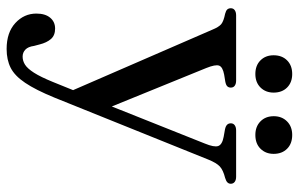

<svg xmlns="http://www.w3.org/2000/svg" viewBox="-185 -498 924 594"><g transform="rotate(90 277.0 -201.0)"><path d="M319.5 -60 265 49 72 -395.5Q63.5 -416.5 54.2 -423.8Q45 -431 22.5 -435.5Q13 -438 9.2 -442.2Q5.5 -446.5 5.5 -453Q5.5 -461 11.5 -465.2Q17.5 -469.5 27.5 -469.5H229Q239.5 -469.5 245.2 -465.2Q251 -461 251 -453Q251 -446.5 247 -442.2Q243 -438 232.5 -436L211 -432.5Q187 -428 183 -416.8Q179 -405.5 190.5 -377ZM233.5 97.5 274 -2.5 287.5 -30 424 -372.5Q436 -401.5 431.8 -414Q427.5 -426.5 403 -431L380.5 -435Q370.5 -437 366 -441.5Q361.5 -446 361.5 -453Q361.5 -461 367.5 -465.2Q373.5 -469.5 383.5 -469.5H526.5Q537 -469.5 542.8 -465Q548.5 -460.5 548.5 -453Q548.5 -447 544.5 -442.8Q540.5 -438.5 530.5 -435.5Q506.5 -429.5 495.2 -419.2Q484 -409 473.5 -383L282 92.5Q258 151 236.2 183.2Q214.5 215.5 189.8 228Q165 240.5 131.5 240.5Q80.5 240.5 51.2 213.5Q22 186.5 22 148.5Q22 121 34.8 105.8Q47.5 90.5 68.5 90.5Q89.5 90.5 100.8 103.5Q112 116.5 117.5 138.5L122 155.5Q124.5 174 133.5 182.5Q142.5 191 155 191Q168.5 191 180.2 183.5Q192 176 205 155.8Q218 135.5 233.5 97.5ZM209 -529Q182.5 -529 166.8 -544.8Q151 -560.5 151 -585.5Q151 -611.5 166.8 -627.2Q182.5 -643 209 -643Q235 -643 250.8 -627.2Q266.5 -611.5 266.5 -585.5Q266.5 -561 250.8 -545Q235 -529 209 -529ZM397.5 -529Q371.5 -529 355.5 -544.8Q339.5 -560.5 339.5 -586Q339.5 -611 355.5 -627Q371.5 -643 397.5 -643Q424.5 -643 440.2 -627.2Q456 -611.5 456 -585.5Q456 -561 440.2 -545Q424.5 -529 397.5 -529Z"/></g></svg>

Font: Fraunces
Style: Regular
Weight: 400
Version: Version 1.000;[b76b70a41]